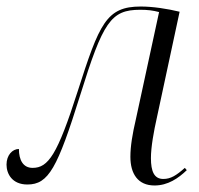

<svg xmlns="http://www.w3.org/2000/svg" viewBox="-29 -559 611 589"><path d="M445 10C486 10 518 -12 544 -37L538 -44C512 -21 495 -10 472 -10C444 -10 434 -33 434 -74C434 -108 443 -157 452 -197L522 -523C485 -532 440 -539 403 -539C297 -539 276 -487 209 -278C147 -84 119 -44 71 -44C42 -44 29 -68 29 -102C9 -102 -9 -83 -9 -54C-9 -26 8 7 55 7C120 7 147 -43 217 -267C287 -492 311 -529 401 -529C424 -529 440 -527 459 -522L388 -194C377 -147 371 -110 371 -78C371 -26 394 10 445 10Z"/></svg>

Font: Noto Serif Display SemiCondensed Light
Style: Italic
Weight: 300
Width: 4
Italic angle: -12°
Designer: Monotype Design Team
Foundry: Monotype Imaging Inc.
Version: Version 2.009